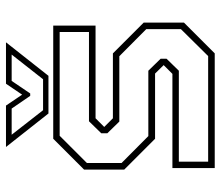

<svg xmlns="http://www.w3.org/2000/svg" viewBox="-68 -670 738 642"><g transform="rotate(-90 301.0 -349.0)"><path d="M60 0V-141.5H375L405.5 -172V-169.5L376 -199.5H158L55 -302.5V-437L158 -540H536.5V-398.5H226.5L196 -368V-371L226.5 -340.5H443.5L546.5 -237.5V-103L443.5 0ZM81.5 -22H434.5L524.5 -113V-229L434 -319H215.5L176.5 -359V-379.5L216.5 -420.5H515V-518.5H168L77 -427.5V-311.5L167 -222H385.5L425.5 -181V-161L385.5 -120H81.5ZM242.5 -556 130.5 -698H269L305.5 -644L342 -698H480.5L368.5 -556ZM253.5 -574H357L439.5 -679H351.5L309.5 -617H301.5L259 -679H171.5Z"/></g></svg>

Font: Tourney ExtraLight
Style: Regular
Weight: 250
Designer: Tyler Finck
Foundry: Etcetera Type Co
Version: Version 1.015